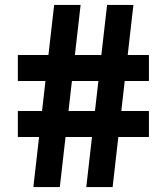

<svg xmlns="http://www.w3.org/2000/svg" viewBox="-20 -760 678 780"><path d="M330.5 0 415 -740H522L437.5 0ZM52.5 -203.5V-309H585V-203.5ZM115.5 0 200 -740H307.5L223 0ZM52.5 -431V-536.5H585V-431Z"/></svg>

Font: Encode Sans SC SemiExpanded SemiBold
Style: Regular
Weight: 600
Width: 6
Designer: Multiple Designers
Foundry: Impallari Type
Version: Version 3.002